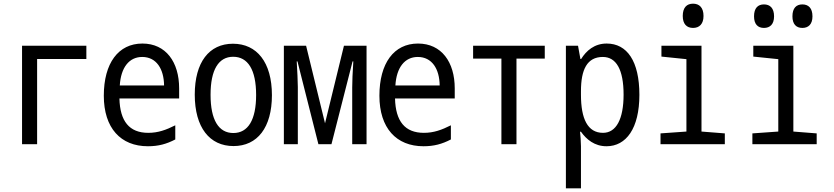

<svg xmlns="http://www.w3.org/2000/svg" viewBox="-20 -785 4540 1045"><path d="M100 0H182V-464H450V-536H100Z M785 11C842 11 886 -1 934 -26V-103C884 -78 841 -62 787 -62C684 -62 633 -125 630 -249H955V-304C955 -447 883 -548 755 -548C624 -548 545 -441 545 -264C545 -88 637 11 785 11ZM632 -320C638 -418 683 -475 754 -475C831 -475 872 -410 873 -320Z M1251 10C1381 10 1460 -91 1460 -267C1460 -446 1378 -547 1248 -547C1118 -547 1040 -446 1040 -270C1040 -91 1121 10 1251 10ZM1250 -61C1170 -61 1126 -132 1126 -269C1126 -406 1170 -476 1249 -476C1329 -476 1374 -406 1374 -268C1374 -132 1330 -61 1250 -61Z M1525 0H1601V-311C1601 -343 1598 -397 1595 -451H1599L1713 0H1784L1899 -451H1903C1899 -390 1897 -341 1897 -309V0H1975V-536H1852L1749 -114L1646 -536H1525Z M2285 11C2342 11 2386 -1 2434 -26V-103C2384 -78 2341 -62 2287 -62C2184 -62 2133 -125 2130 -249H2455V-304C2455 -447 2383 -548 2255 -548C2124 -548 2045 -441 2045 -264C2045 -88 2137 11 2285 11ZM2132 -320C2138 -418 2183 -475 2254 -475C2331 -475 2372 -410 2373 -320Z M2709 0H2791V-466H2945V-536H2555V-466H2709Z M3060 240H3142V11C3142 -14 3139 -50 3137 -68H3142C3172 -26 3216 11 3281 11C3388 11 3460 -86 3460 -269C3460 -452 3393 -548 3282 -548C3215 -548 3171 -509 3143 -464H3139L3126 -536H3060ZM3262 -62C3178 -62 3142 -139 3142 -269V-289C3142 -406 3175 -475 3261 -475C3334 -475 3374 -406 3374 -270C3374 -137 3334 -62 3262 -62Z M3752 -633C3786 -633 3809 -654 3809 -698C3809 -744 3786 -765 3752 -765C3718 -765 3696 -744 3696 -698C3696 -655 3717 -633 3752 -633ZM3575 0H3925V-59L3798 -69V-536H3580V-477L3716 -463V-69L3575 -59Z M4138 -633C4171 -633 4193 -653 4193 -696C4193 -741 4171 -761 4138 -761C4105 -761 4084 -741 4084 -696C4084 -654 4104 -633 4138 -633ZM4347 -633C4380 -633 4402 -653 4402 -696C4402 -741 4380 -761 4347 -761C4314 -761 4293 -741 4293 -696C4293 -654 4313 -633 4347 -633ZM4075 0H4425V-59L4298 -69V-536H4080V-477L4216 -463V-69L4075 -59Z"/></svg>

Font: Noto Sans Mono ExtraCondensed
Style: Regular
Weight: 400
Width: 2
Designer: Monotype Design Team
Foundry: Monotype Imaging Inc.
Version: Version 2.014